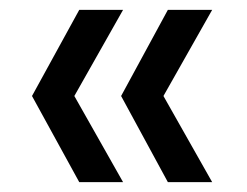

<svg xmlns="http://www.w3.org/2000/svg" viewBox="-20 -490 501 390"><path d="M141 -120 45 -295 141 -470H230L131 -295L230 -120ZM321 -120 226 -295 321 -470H411L312 -295L411 -120Z"/></svg>

Font: Fz Poppins
Style: Regular
Weight: 400
Designer: Ninad Kale (Devanagari), Jonny Pinhorn (Latin)
Foundry: Indian Type Foundry
Version: Vit hóa bi Vntype.Com & FontZin.Com